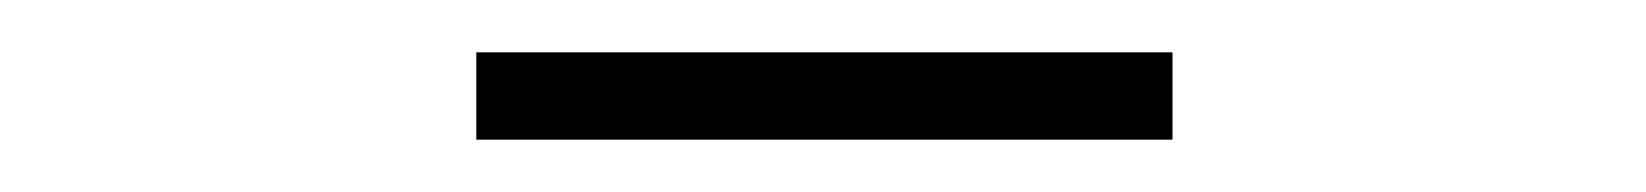

<svg xmlns="http://www.w3.org/2000/svg" viewBox="-20 -722 626 73"><path d="M161.1 -668.9V-702.1H425.8V-668.9Z"/></svg>

Font: Bpmf Zihi Sans ExtraLight
Style: ExtraLight
Weight: 250
Foundry: But Ko
Version: Version 1.320